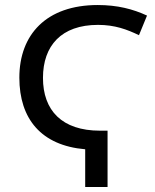

<svg xmlns="http://www.w3.org/2000/svg" viewBox="-20 -744 618 764"><path d="M369 -724C164 -724 57 -606 57 -435C57 -271 144 -165 319 -150V0H408V-224H378C226 -224 151 -305 151 -434C151 -562 224 -645 370 -645C437 -645 485 -627 533 -604L565 -682C509 -708 447 -724 369 -724Z"/></svg>

Font: Noto Sans Thai
Style: Regular
Weight: 400
Designer: Monotype Design Team
Foundry: Monotype Imaging Inc.
Version: Version 1.901